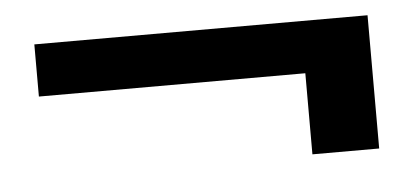

<svg xmlns="http://www.w3.org/2000/svg" viewBox="-30 -485 710 326"><g transform="rotate(-5 324.5 -321.5)"><path d="M605 -208H491.2V-346.2H37.1V-435.1H605Z"/></g></svg>

Font: PoppinsZ Medium
Style: Regular
Weight: 500
Designer: Ninad Kale (Devanagari), Jonny Pinhorn (Latin)
Foundry: Indian Type Foundry
Version: Version 3.002;FEAKit 1.0